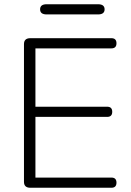

<svg xmlns="http://www.w3.org/2000/svg" viewBox="-20 -885 618 905"><path d="M123 0Q93 0 93 -28V-677Q93 -705 123 -705H505Q529 -705 529 -681Q529 -657 505 -657H147V-382H485Q509 -382 509 -358Q509 -334 485 -334H147V-48H505Q529 -48 529 -24Q529 0 505 0ZM200 -817Q169 -817 169 -841Q169 -865 200 -865H442Q473 -865 473 -841Q473 -817 442 -817Z"/></svg>

Font: Nunito VF Beta Light
Style: Regular
Weight: 300
Designer: Vernon Adams
Foundry: newtypography
Version: Version 3.001